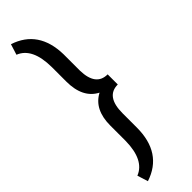

<svg xmlns="http://www.w3.org/2000/svg" viewBox="-322 -776 950 950"><g transform="rotate(-45 153.0 -301.0)"><path d="M269.5 -335.9V-265.1Q185.5 -265.1 185.5 -147.5V-47.9Q185.5 129.9 36.6 178.7L19 122.6Q97.2 91.8 99.6 -39.1V-147Q99.6 -259.8 177.2 -300.3Q99.6 -340.3 99.6 -455.6V-556.6Q98.6 -692.4 19 -723.6L36.6 -779.8Q181.6 -732.4 185.5 -561V-445.8Q188 -335.9 269.5 -335.9Z"/></g></svg>

Font: RobotoCondensed-Regular
Style: Regular
Weight: 400
Designer: Google
Version: Version 2.001201; 2014